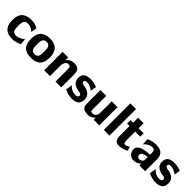

<svg xmlns="http://www.w3.org/2000/svg" viewBox="339 -2094 3512 3512"><g transform="rotate(45 2095.0 -337.5)"><path d="M30 -237Q30 -310 49 -360.5Q68 -411 103.5 -438Q139 -465 180 -476.5Q221 -488 273 -488Q328 -488 363 -478.5Q398 -469 448 -443L430 -330Q416 -339 396.5 -353.5Q377 -368 365.5 -375Q354 -382 330.5 -388Q307 -394 274 -394Q243 -394 223 -382.5Q203 -371 194.5 -347.5Q186 -324 183.5 -305.5Q181 -287 181 -256Q181 -220 182 -198.5Q183 -177 188 -152Q193 -127 202.5 -114Q212 -101 229.5 -92Q247 -83 272 -83Q355 -83 444 -156L453 -37Q363 11 269 11Q30 11 30 -237Z M514 -239Q514 -310 534 -360.5Q554 -411 590 -438Q626 -465 666.5 -476.5Q707 -488 757 -488Q807 -488 848 -476.5Q889 -465 925 -438Q961 -411 981 -360.5Q1001 -310 1001 -239Q1001 -164 981 -112Q961 -60 924.5 -34.5Q888 -9 848.5 1Q809 11 757 11Q706 11 666.5 1Q627 -9 590.5 -34.5Q554 -60 534 -112Q514 -164 514 -239ZM663 -241Q663 -218 663.5 -204.5Q664 -191 666.5 -169.5Q669 -148 675.5 -135Q682 -122 691.5 -109Q701 -96 718 -89.5Q735 -83 758 -83Q781 -83 797.5 -89Q814 -95 824 -109Q834 -123 840 -135Q846 -147 848 -169.5Q850 -192 850.5 -204Q851 -216 851 -241Q851 -266 850.5 -279Q850 -292 847.5 -314Q845 -336 839 -348.5Q833 -361 823 -374Q813 -387 796.5 -393Q780 -399 757 -399Q734 -399 717.5 -393Q701 -387 691 -374Q681 -361 675 -348.5Q669 -336 666.5 -314Q664 -292 663.5 -279Q663 -266 663 -241Z M1092 0V-478H1237V-404Q1290 -483 1384 -483Q1435 -483 1467 -470Q1499 -457 1513 -430Q1527 -403 1531 -378Q1535 -353 1535 -312Q1535 -310 1534.5 -306.5Q1534 -303 1534 -302V0H1384V-323Q1384 -358 1373 -376Q1362 -394 1329 -394Q1289 -394 1267.5 -361Q1246 -328 1242 -288V0Z M1623 -38 1645 -170 1644 -169Q1655 -145 1692 -120Q1744 -84 1812 -84Q1879 -84 1879 -129Q1879 -157 1840 -171Q1839 -171 1820 -174Q1801 -177 1779.5 -181Q1758 -185 1730 -197Q1702 -209 1680.5 -225.5Q1659 -242 1644 -271.5Q1629 -301 1629 -338Q1629 -383 1643.5 -414Q1658 -445 1685.5 -460.5Q1713 -476 1742.5 -482Q1772 -488 1810 -488Q1894 -488 1979 -453L1959 -338Q1913 -372 1879 -386Q1845 -400 1798 -400Q1744 -400 1744 -362Q1744 -353 1747 -346Q1750 -339 1757 -334Q1764 -329 1770.5 -325.5Q1777 -322 1789 -319Q1801 -316 1809 -314.5Q1817 -313 1831.5 -311Q1846 -309 1854 -307Q1912 -293 1953 -253Q1994 -213 1994 -147Q1994 -59 1945.5 -24Q1897 11 1813 11Q1716 11 1623 -38Z M2075 -134V-472H2225V-125Q2225 -105 2226 -97Q2227 -89 2232 -80.5Q2237 -72 2247 -69.5Q2257 -67 2276 -67Q2312 -67 2339.5 -94Q2367 -121 2367 -177V-472H2517V0H2370V-55Q2317 11 2225 11Q2176 11 2145 1Q2114 -9 2099 -30.5Q2084 -52 2079.5 -75Q2075 -98 2075 -134Z M2634 0V-686H2781V0Z M2853 -384V-472H2920V-602H3062V-472H3193V-384H3062V-161Q3062 -121 3070.5 -102Q3079 -83 3102 -83Q3134 -83 3159 -100.5Q3184 -118 3191 -118L3212 -36Q3111 11 3022 11Q2993 11 2972 -1Q2951 -13 2940.5 -28Q2930 -43 2924.5 -68Q2919 -93 2918 -108.5Q2917 -124 2917 -146V-384Z M3267 -133Q3267 -172 3293 -200.5Q3319 -229 3352.5 -243Q3386 -257 3431.5 -265.5Q3477 -274 3503 -275.5Q3529 -277 3553 -277V-317Q3553 -334 3551.5 -345.5Q3550 -357 3545 -372.5Q3540 -388 3527 -396.5Q3514 -405 3494 -405Q3411 -405 3346 -340L3326 -319L3317 -443Q3406 -488 3497 -488Q3609 -488 3656 -442.5Q3703 -397 3703 -312V0H3555V-49Q3498 11 3410 11Q3347 11 3307 -33Q3267 -77 3267 -133ZM3413 -135Q3413 -112 3429 -95.5Q3445 -79 3470 -79Q3475 -79 3489 -81Q3553 -95 3553 -157V-219Q3413 -205 3413 -135Z M3791 -38 3813 -170 3812 -169Q3823 -145 3860 -120Q3912 -84 3980 -84Q4047 -84 4047 -129Q4047 -157 4008 -171Q4007 -171 3988 -174Q3969 -177 3947.5 -181Q3926 -185 3898 -197Q3870 -209 3848.5 -225.5Q3827 -242 3812 -271.5Q3797 -301 3797 -338Q3797 -383 3811.5 -414Q3826 -445 3853.5 -460.5Q3881 -476 3910.5 -482Q3940 -488 3978 -488Q4062 -488 4147 -453L4127 -338Q4081 -372 4047 -386Q4013 -400 3966 -400Q3912 -400 3912 -362Q3912 -353 3915 -346Q3918 -339 3925 -334Q3932 -329 3938.5 -325.5Q3945 -322 3957 -319Q3969 -316 3977 -314.5Q3985 -313 3999.5 -311Q4014 -309 4022 -307Q4080 -293 4121 -253Q4162 -213 4162 -147Q4162 -59 4113.5 -24Q4065 11 3981 11Q3884 11 3791 -38Z"/></g></svg>

Font: Coval
Style: Black
Weight: 1000
Foundry: Context Ltd
Version: Version 001.000